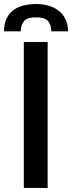

<svg xmlns="http://www.w3.org/2000/svg" viewBox="-32 -927 356 947"><path d="M203 0H85.5V-720H203ZM146 -907Q182.5 -907 211.5 -897.8Q240.5 -888.5 261 -871.2Q281.5 -854 292.5 -829Q303.5 -804 303.5 -772.5H221Q221 -805 204.5 -823.2Q188 -841.5 146 -841.5Q103.5 -841.5 87 -823.2Q70.5 -805 70.5 -772.5H-12Q-12 -807 -1 -832.2Q10 -857.5 30.5 -874.2Q51 -891 80.2 -899Q109.5 -907 146 -907Z"/></svg>

Font: Lato 2
Style: Regular
Weight: 600
Designer: Lukasz Dziedzic with Adam Twardoch and Botio Nikoltchev
Foundry: tyPoland Lukasz Dziedzic
Version: Version 2.015; 2015-08-06; http://www.latofonts.com/